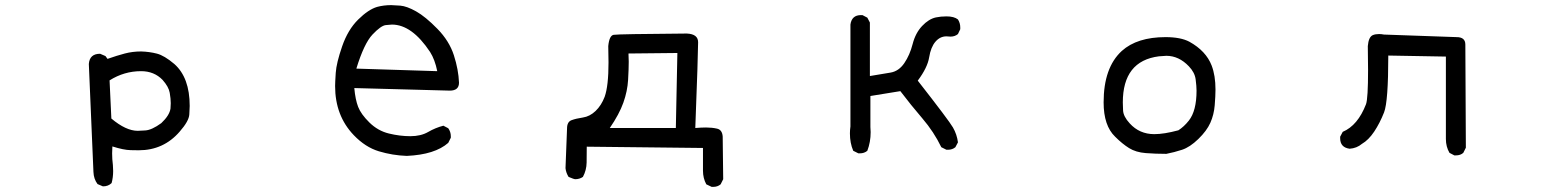

<svg xmlns="http://www.w3.org/2000/svg" viewBox="-20 -595 6040 750"><path d="M382 133 361 124Q346 104 345 76.5Q344 49 327 -345Q330 -385 371 -385L392 -376L400 -365Q437 -378 467.5 -386Q498 -394 531 -394Q564 -393 593 -385.5Q622 -378 661 -345Q721 -292 721 -181Q721 -174 719.5 -148Q718 -122 682 -81Q619 -8 522 -8Q517 -8 490 -8.5Q463 -9 419 -23Q418 -10 418 4Q418 27 421 50L422 73Q422 98 416 120Q403 133 382 133ZM518 -84Q522 -84 547.5 -85.5Q573 -87 610 -114Q642 -144 646 -171Q647 -181 647 -192Q647 -209 643 -232.5Q639 -256 615 -283Q582 -317 531 -317Q465 -317 408 -281L415 -132Q472 -84 518 -84Z M1569 14Q1513 12 1460 -4Q1407 -20 1362 -67Q1289 -143 1289 -259Q1289 -272 1291.5 -310.5Q1294 -349 1316.5 -414Q1339 -479 1379 -518.5Q1419 -558 1453 -568Q1479 -575 1508 -575Q1518 -575 1543.5 -573Q1569 -571 1605.5 -550.5Q1642 -530 1688.5 -482.5Q1735 -435 1753 -379Q1771 -323 1773 -272Q1773 -241 1737 -241L1364 -251Q1368 -206 1379 -177.5Q1390 -149 1423 -116.5Q1456 -84 1499 -73.5Q1542 -63 1583 -63Q1624 -63 1652.5 -79.5Q1681 -96 1712 -104L1731 -94Q1741 -80 1741 -63V-57L1731 -37Q1679 9 1569 14ZM1688 -317Q1679 -362 1660 -392Q1589 -499 1511 -499Q1506 -499 1487 -497Q1468 -495 1435 -460Q1402 -425 1372 -327Z M2766 135H2760L2739 125Q2726 101 2726 72V-17L2272 -22Q2272 10 2271.5 40Q2271 70 2257 96Q2244 105 2227 105Q2222 105 2201 96Q2191 80 2189 62L2195 -93Q2195 -119 2212.5 -125.5Q2230 -132 2257 -136Q2284 -140 2306.5 -161.5Q2329 -183 2342 -217Q2357 -259 2357 -351L2356 -415Q2360 -456 2377 -459Q2394 -462 2663 -464Q2707 -462 2707 -430Q2707 -385 2696 -95Q2720 -97 2738 -97Q2761 -97 2781 -92.5Q2801 -88 2803 -62L2805 105L2795 125Q2783 135 2766 135ZM2620 -95 2626 -388 2435 -386 2436 -354Q2436 -327 2433.5 -283Q2431 -239 2415 -194Q2399 -149 2362 -95Z M3339 4H3333L3313 -6Q3300 -36 3300 -74Q3300 -87 3302 -101V-499Q3307 -536 3343 -536H3349L3368 -526L3378 -507V-298Q3427 -306 3459 -311.5Q3491 -317 3512.5 -348.5Q3534 -380 3545 -423Q3556 -466 3582 -493.5Q3608 -521 3636 -527Q3655 -531 3677 -531Q3707 -531 3722 -519Q3731 -505 3731 -488V-481L3722 -462Q3710 -452 3693 -452L3677 -453Q3652 -453 3634 -432Q3616 -411 3609.5 -371Q3603 -331 3565 -280Q3687 -124 3702.5 -97Q3718 -70 3722 -39L3712 -20Q3700 -10 3683 -10H3677L3657 -20Q3628 -80 3583 -132.5Q3538 -185 3497 -239L3380 -220V-99L3381 -79Q3381 -40 3368 -6Q3356 4 3339 4Z M4536 6Q4494 6 4455.5 3Q4417 0 4390.5 -16.5Q4364 -33 4336 -61Q4291 -104 4291 -195Q4291 -331 4362 -396Q4422 -450 4533 -450Q4592 -450 4626 -432Q4691 -396 4713 -339Q4728 -300 4728 -245Q4728 -221 4725 -184Q4722 -147 4708 -115.5Q4694 -84 4661 -52Q4628 -20 4597.5 -10Q4567 0 4536 6ZM4489 -71Q4527 -71 4583 -86Q4605 -100 4624 -124Q4654 -162 4654 -241Q4654 -258 4650.5 -285Q4647 -312 4624 -336Q4585 -377 4536 -377Q4528 -377 4507 -375Q4366 -357 4366 -195Q4366 -188 4367 -164Q4368 -140 4393 -113Q4431 -71 4489 -71Z M5667 12H5661L5642 2Q5628 -22 5628 -52V-374L5403 -378Q5403 -198 5386.5 -156Q5370 -114 5348 -81Q5326 -48 5300 -33Q5280 -16 5252 -14Q5215 -19 5215 -55V-61L5225 -80Q5284 -105 5316 -188Q5324 -210 5324 -322L5323 -415Q5326 -451 5343 -458Q5353 -462 5367 -462Q5376 -462 5386 -460L5670 -450Q5704 -450 5704 -421L5706 -18L5696 2Q5685 12 5667 12Z"/></svg>

Font: Xiaolai SC
Style: Regular
Weight: 400
Designer: Nozomi Seto 瀬戸のぞみ
Version: Version 3.11;December 4, 2020;FontCreator 13.0.0.2613 64-bit